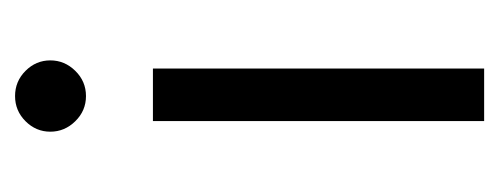

<svg xmlns="http://www.w3.org/2000/svg" viewBox="-224 -439 663 255"><g transform="rotate(-90 107.5 -311.5)"><path d="M74.2 0V-439.9H144V0ZM140.9 -543Q127 -528.8 107.4 -528.8Q87.9 -528.8 74 -543Q60.1 -557.1 60.1 -576.2Q60.1 -595.2 74 -609.1Q87.9 -623 107.4 -623Q127 -623 140.9 -609.1Q154.8 -595.2 154.8 -576.2Q154.8 -557.1 140.9 -543Z"/></g></svg>

Font: Arcon-Regular
Style: Regular
Weight: 400
Designer: M. Zarth
Foundry: martin zarth - visuelle & digitale kommunikation
Version: Version 1.131;PS 001.131;hotconv 1.0.70;makeotf.lib2.5.58329